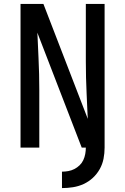

<svg xmlns="http://www.w3.org/2000/svg" viewBox="-20 -755 640 982"><path d="M297 207V123Q313 123 329.5 120Q346 117 360.5 109.5Q375 102 387 90.5Q399 79 406 64Q413 49 416 32.5Q419 16 419 0H398L171 -588Q171 -583 171.5 -578.5Q172 -574 172 -570L177 -459Q179 -418 180 -376.5Q181 -335 181 -294V0H85V-735H202L429 -147Q429 -152 428.5 -156.5Q428 -161 428 -165L423 -276Q421 -317 420 -358.5Q419 -400 419 -441V-735H515V0Q515 29 509.5 57Q504 85 490 110Q476 135 455 154.5Q434 174 408 186Q382 198 353.5 202.5Q325 207 297 207Z"/></svg>

Font: Iosevka Curly Medium Extended
Style: Regular
Weight: 500
Width: 7
Monospace: yes
Designer: Belleve Invis
Foundry: Belleve Invis
Version: Version 11.1.0; ttfautohint (v1.8.3)